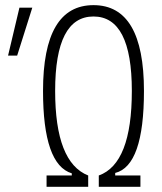

<svg xmlns="http://www.w3.org/2000/svg" viewBox="-20 -723 626 743"><path d="M160.2 0V-43.9H257.8V-52.2Q146.5 -85.9 146.5 -371.1Q146.5 -703.1 341.8 -703.1Q537.1 -703.1 537.1 -371.1Q537.1 -81.5 425.8 -53.7V-43.9H523.4V0H362.3V-43.9Q490.2 -89.4 490.2 -371.1Q490.2 -659.2 341.8 -659.2Q193.4 -659.2 193.4 -371.1Q193.4 -94.2 321.3 -43.9V0ZM11.2 -507.8 55.2 -693.4H105L46.4 -507.8Z"/></svg>

Font: Cascadia Code ExtraLight
Style: Regular
Weight: 200
Monospace: yes
Designer: Aaron Bell
Foundry: Saja Typeworks
Version: Version 2407.024; ttfautohint (v1.8.4)